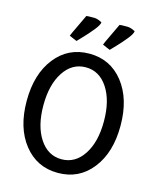

<svg xmlns="http://www.w3.org/2000/svg" viewBox="-117 -863 774 949"><g transform="rotate(15 270.0 -388.5)"><path d="M322.3 -665.5Q323.7 -671.4 349.4 -724.6Q375 -777.8 376 -780.8Q380.4 -782.2 415 -782.2Q421.9 -782.2 429.4 -780.5Q437 -778.8 441.9 -776.6Q446.8 -774.4 451.2 -772.2Q455.6 -770 456.1 -770Q456.1 -757.3 433.6 -729.2Q411.1 -701.2 386.2 -675.5Q361.3 -649.9 360.8 -648.9Q357.4 -649.9 340.1 -657.7Q322.8 -665.5 322.3 -665.5ZM152.3 -665.5Q153.8 -671.4 179.4 -724.6Q205.1 -777.8 206.1 -780.8Q210.4 -782.2 245.1 -782.2Q252 -782.2 259.5 -780.5Q267.1 -778.8 272 -776.6Q276.9 -774.4 281.2 -772.2Q285.6 -770 286.1 -770Q286.1 -757.3 263.7 -729.2Q241.2 -701.2 216.3 -675.5Q191.4 -649.9 190.9 -648.9Q187.5 -649.9 170.2 -657.7Q152.8 -665.5 152.3 -665.5ZM157.7 -470.5Q115.2 -405.8 115.2 -299.8Q115.2 -193.8 157.7 -129.4Q200.2 -64.9 270 -64.9Q339.8 -64.9 382.3 -129.4Q424.8 -193.8 424.8 -299.8Q424.8 -405.8 382.3 -470.5Q339.8 -535.2 270 -535.2Q200.2 -535.2 157.7 -470.5ZM95.9 -78.9Q29.8 -162.6 29.8 -299.8Q29.8 -437 95.9 -521Q162.1 -605 270 -605Q377.9 -605 443.8 -521Q509.8 -437 509.8 -299.8Q509.8 -162.6 443.8 -78.9Q377.9 4.9 270 4.9Q162.1 4.9 95.9 -78.9Z"/></g></svg>

Font: Nikodecs
Style: Medium
Weight: 500
Version: Version 0.29